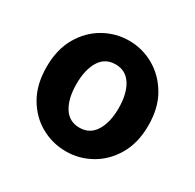

<svg xmlns="http://www.w3.org/2000/svg" viewBox="-120 -638 793 781"><g transform="rotate(30 276.5 -247.5)"><path d="M277 12Q214 12 159.5 -18.5Q105 -49 71.5 -107Q38 -165 38 -247Q38 -329 71.5 -387Q105 -445 159.5 -476Q214 -507 277 -507Q339 -507 393.5 -476Q448 -445 482 -387Q516 -329 516 -247Q516 -165 482 -107Q448 -49 393.5 -18.5Q339 12 277 12ZM277 -99Q325 -99 350.5 -139.5Q376 -180 376 -247Q376 -315 350.5 -355.5Q325 -396 277 -396Q228 -396 203 -355.5Q178 -315 178 -247Q178 -180 203 -139.5Q228 -99 277 -99Z"/></g></svg>

Font: Assistant
Style: Bold
Weight: 700
Designer: Hebrew By Ben Nathan, Latin by Paul Hunt
Version: Version 3.000